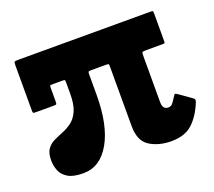

<svg xmlns="http://www.w3.org/2000/svg" viewBox="-88 -575 781 700"><g transform="rotate(-20 303.0 -225.0)"><path d="M566.5 -450V-345Q566.5 -337 565.5 -335.2Q564.5 -333.5 556.5 -333.5H492.5Q479 -333.5 477.8 -330.5Q476.5 -327.5 476.5 -315V-138Q476.5 -109.5 498 -109.5Q507.5 -109.5 513 -114.8Q518.5 -120 529.5 -138Q533.5 -144.5 535.8 -147Q538 -149.5 545.5 -144.5L591.5 -112Q598.5 -107.5 600 -104Q601.5 -100.5 598.5 -92.5Q579 -44.5 549.2 -17.2Q519.5 10 467.5 10Q418.5 10 383.8 -11.8Q349 -33.5 349 -91.5V-321Q349 -329 348.2 -331.2Q347.5 -333.5 338.5 -333.5H280Q271 -333.5 269.5 -331.8Q268 -330 268 -321V-243Q268 -124.5 229.5 -57.2Q191 10 126 10Q87 10 66.5 -2.2Q46 -14.5 38.2 -33.8Q30.5 -53 30.5 -74.5Q30.5 -102.5 41.2 -117.5Q52 -132.5 68.8 -140.5Q85.5 -148.5 104.5 -156Q123.5 -163.5 140.5 -176.2Q157.5 -189 168.2 -213.2Q179 -237.5 179 -279.5V-321.5Q179 -329.5 178 -331.5Q177 -333.5 169 -333.5H129Q120.5 -333.5 120 -331.2Q119.5 -329 119.5 -321V-273Q119.5 -263 118.2 -260.8Q117 -258.5 107 -258.5H38.5Q29 -258.5 27.8 -260.2Q26.5 -262 26.5 -271.5V-444Q26.5 -456.5 28.8 -458.2Q31 -460 43.5 -460H555.5Q563 -460 564.8 -459Q566.5 -458 566.5 -450Z"/></g></svg>

Font: Besley* Condensed Heavy
Style: Regular
Weight: 800
Width: 3
Designer: Owen Earl
Foundry: indestructible type*
Version: Version 3.000; ttfautohint (v1.8.3)